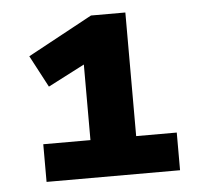

<svg xmlns="http://www.w3.org/2000/svg" viewBox="-40 -746 543 523"><g transform="rotate(-5 231.5 -484.5)"><path d="M67 -264V-367H196V-597L247 -600L96 -522L50 -609L227 -705H321V-367H432V-264Z"/></g></svg>

Font: Nunito Sans 10pt SemiExpanded ExtraBold
Style: Regular
Weight: 800
Width: 6
Designer: Vernon Adams
Foundry: Vernon Adams
Version: Version 3.101;gftools[0.9.27]